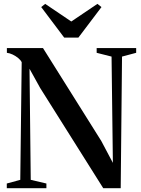

<svg xmlns="http://www.w3.org/2000/svg" viewBox="-20 -998 749 1018"><path d="M16 0V-25L87.5 -44.5L95 -668Q90 -679 76.8 -690Q63.5 -701 47.2 -708.8Q31 -716.5 16.5 -718V-743H208L517 -250.5L578.5 -134.5L571.5 -698L492.5 -718V-743H702V-718L627 -698L620 0H527.5L193 -531.5L136.5 -633.5L143 -44.5L226 -25V0ZM320.5 -798.5 198.5 -960.5 219.5 -977.5 358 -884 496.5 -977.5 518 -960.5 395.5 -798.5Z"/></svg>

Font: Merriweather 120pt SemiBold
Style: Regular
Weight: 600
Version: Version 2.100